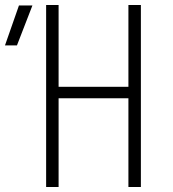

<svg xmlns="http://www.w3.org/2000/svg" viewBox="-75 -750 695 770"><path d="M-55 -568 1 -728H55L-7 -568ZM110 0V-730H160V-402H440V-730H490V0H440V-356H160V0Z"/></svg>

Font: NKDuy Mono Thin
Style: Regular
Weight: 100
Monospace: yes
Designer: NKDuy
Foundry: NKDuy
Version: Version 2.251; ttfautohint (v1.8.4.7-5d5b)